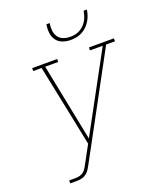

<svg xmlns="http://www.w3.org/2000/svg" viewBox="-170 -1059 967 1163"><g transform="rotate(-20 313.5 -477.5)"><path d="M78 0V-19H118Q132 -19 146.5 -22.5Q161 -26 172 -35.5Q183 -45 190.5 -58Q198 -71 205 -84L262 -189L239 -302L210 -444L154 -716H100V-735H261V-716H177L277 -217L548 -716H466V-735H627V-716H570L272 -165L223 -75Q223 -75 223 -75Q223 -75 223 -75V-74L222 -73Q214 -58 205 -43Q196 -28 182 -17.5Q168 -7 151.5 -3.5Q135 0 118 0ZM379 -815Q352 -815 327 -824Q302 -833 287.5 -853.5Q273 -874 270 -901Q267 -928 272 -955H293Q289 -932 291 -909Q293 -886 305 -868Q317 -850 338 -842Q359 -834 382 -834Q398 -834 413.5 -837Q429 -840 444 -848Q459 -856 471 -868Q483 -880 491.5 -894.5Q500 -909 504.5 -924Q509 -939 512 -955H533Q530 -936 524 -918.5Q518 -901 508 -884.5Q498 -868 483.5 -854Q469 -840 451.5 -831Q434 -822 415.5 -818.5Q397 -815 379 -815Z"/></g></svg>

Font: Iosevka Etoile Thin Oblique
Style: Regular
Weight: 100
Italic angle: -9°
Designer: Belleve Invis
Foundry: Belleve Invis
Version: Version 15.5.2; ttfautohint (v1.8.4)